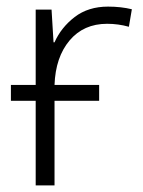

<svg xmlns="http://www.w3.org/2000/svg" viewBox="-20 -561 434 581"><path d="M280 -304V-256H145V0H88V-256H13V-304H88V-532H136L142 -433H145Q165 -478 206 -509.5Q247 -541 307 -541Q346 -541 379 -533L370 -480Q338 -489 304 -489Q233 -489 190.5 -438.5Q148 -388 145 -304Z"/></svg>

Font: Noto Sans Light
Style: Regular
Weight: 300
Designer: Monotype Design Team
Foundry: Monotype Imaging Inc.
Version: Version 2.007